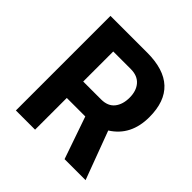

<svg xmlns="http://www.w3.org/2000/svg" viewBox="-178 -828 976 976"><g transform="rotate(45 310.0 -340.0)"><path d="M345 -228H212V0H74V-680H338Q578 -680 578 -456Q578 -323 478 -260L575 0H424ZM212 -346H340Q389 -346 413 -376Q437 -406 437 -455Q437 -504 411.5 -533Q386 -562 338 -562H212Z"/></g></svg>

Font: Sunflower
Style: Bold
Weight: 700
Designer: JIKJI
Foundry: JIKJI
Version: Version 1.00